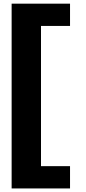

<svg xmlns="http://www.w3.org/2000/svg" viewBox="-20 -802 474 1058"><path d="M365.9 236.4H44.1V-781.8H365.9V-659.1H205.9V113.6H365.9Z"/></svg>

Font: Spartan MB Black
Style: Regular
Weight: 900
Designer: Matt Bailey, Mirko Velimirovic
Foundry: Matt Bailey
Version: Version 1.005